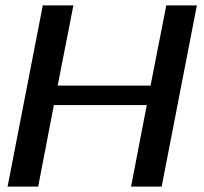

<svg xmlns="http://www.w3.org/2000/svg" viewBox="-20 -689 754 709"><path d="M8 0H121L179 -301H522L464 0H577L707 -669H594L536 -373H193L251 -669H138Z"/></svg>

Font: KpSans
Style: BoldItalic
Weight: 700
Italic angle: -11°
Version: Version 0.66